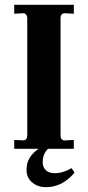

<svg xmlns="http://www.w3.org/2000/svg" viewBox="-20 -617 365 796"><path d="M39 0V-37L76 -35Q93 -35 93 -57V-541Q93 -550 88 -556.5Q83 -563 74 -562L39 -560V-597H286V-560L251 -562H249Q231 -562 231 -541V-57Q231 -45 236 -39.5Q241 -34 251 -35L286 -37V0ZM171 159Q137 159 113.5 139.5Q90 120 90 87Q90 21 165 -14H200Q157 7 157 55Q157 76 170 88.5Q183 101 207 101Q241 101 277 80L289 99Q238 159 171 159Z"/></svg>

Font: UnnaBold
Style: Bold
Weight: 700
Designer: Jorge de Buen Unna
Foundry: Omnibus-Type
Version: Version 2.008;hotconv 1.0.109;makeotfexe 2.5.65596